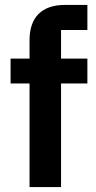

<svg xmlns="http://www.w3.org/2000/svg" viewBox="-20 -760 390 780"><path d="M100 -421H23V-522H100V-597C100 -689 149 -740 244 -740H335V-638H228V-522H335V-421H228V0H100Z"/></svg>

Font: Plexus Sans SemiBold
Style: Regular
Weight: 600
Version: Version 2.001;PS 002.001;hotconv 1.0.70;makeotf.lib2.5.58329